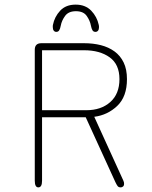

<svg xmlns="http://www.w3.org/2000/svg" viewBox="-20 -806 659 831"><path d="M162 -588.5V-329H353.5Q417.5 -329 457.2 -364.2Q497 -399.5 497 -463.5Q497 -527.5 454.5 -558Q412 -588.5 344 -588.5ZM130.5 -24V-590.5Q130.5 -619 159 -619H344Q383 -619 416.5 -610.5Q450 -602 475.5 -583.5Q501 -565 515.2 -535.5Q529.5 -506 529.5 -463.5Q529.5 -388 487.8 -348Q446 -308 388 -300.5L514 -24Q516 -20 516.5 -16.8Q517 -13.5 517 -10.5Q517 -2.5 512.5 1.2Q508 5 502.5 5Q493.5 5 489.2 -0.5Q485 -6 479.5 -17.5L351 -298.5H162V-24Q162 5 146 5Q130.5 5 130.5 -24ZM393 -668Q384.5 -668 380.2 -675Q376 -682 373.5 -695Q369.5 -717 355.2 -737.2Q341 -757.5 308.5 -757.5Q276.5 -757.5 261.8 -737.2Q247 -717 243 -695Q240.5 -681.5 236.2 -674.8Q232 -668 223.5 -668Q217 -668 212.8 -673.2Q208.5 -678.5 208.5 -688.5Q208.5 -691 208.5 -693.5Q208.5 -696 209 -698Q216 -733.5 240.5 -759.8Q265 -786 307.5 -786Q349.5 -786 374.8 -759.8Q400 -733.5 407.5 -698Q408 -696 408.2 -693.5Q408.5 -691 408.5 -688.5Q408.5 -678.5 404.2 -673.2Q400 -668 393 -668Z"/></svg>

Font: Sono ExtraLight
Style: Regular
Weight: 200
Designer: Tyler Finck
Foundry: Tyler Finck
Version: Version 2.112